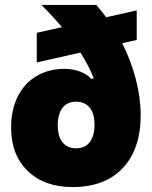

<svg xmlns="http://www.w3.org/2000/svg" viewBox="-20 -749 615 778"><path d="M25 -233Q25 -303 51.5 -357Q78 -411 127.5 -440.5Q177 -470 242 -470Q275 -470 304.5 -459Q334 -448 350 -429L360 -432Q340 -482 306 -536L129 -496V-616L231 -639Q195 -682 148 -729H370Q398 -697 410 -679L534 -707V-587L475 -574Q511 -503 530.5 -428Q550 -353 550 -282Q550 -145 477.5 -68Q405 9 274 9Q160 9 92.5 -56Q25 -121 25 -233ZM363 -243Q363 -290 343 -313.5Q323 -337 288 -337Q252 -337 233 -311.5Q214 -286 214 -242Q214 -195 234 -171.5Q254 -148 288 -148Q325 -148 344 -173.5Q363 -199 363 -243Z"/></svg>

Font: Mona Sans Black
Style: Regular
Weight: 900
Designer: Deni Anggara
Foundry: GitHub
Version: Version 2.000